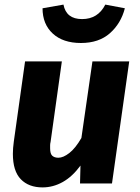

<svg xmlns="http://www.w3.org/2000/svg" viewBox="-20 -798 607 835"><path d="M249 -531 200 -181Q198 -173 198 -166V-153Q198 -129 207.5 -120.5Q217 -112 234 -112Q255 -112 281.5 -132.5Q308 -153 334 -198L382 -531H542L467 0H328L330 -78Q295 -30 253 -6.5Q211 17 165 17Q105 17 70.5 -18.5Q36 -54 36 -129Q36 -141 37 -154.5Q38 -168 40 -182L89 -531ZM332 -611Q254 -611 209.5 -652Q165 -693 165 -762L256 -778Q268 -715 337 -715Q406 -715 438 -778L523 -762Q506 -696 458 -653.5Q410 -611 332 -611Z"/></svg>

Font: Szlgxwxxxixliatcpuztgldltzi
Style: Regular
Weight: 700
Italic angle: -8°
Designer: Carrois Corporate & Edenspiekermann
Foundry: Carrois Corporate GbR & Edenspiekermann AG
Version: Version 2.001